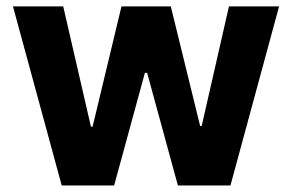

<svg xmlns="http://www.w3.org/2000/svg" viewBox="-20 -565 890 585"><path d="M168 0H327.8L421.5 -343H428.3L522 0H682.2L830.3 -545.5H677.6L594.5 -181.1H589.8L500.4 -545.5H350.1L262.1 -179H257.1L172.6 -545.5H19.5Z"/></svg>

Font: Magic Ui Pro
Style: Bold
Weight: 700
Designer: Stefan Endress, Andreas Faust
Version: Version 1.000;FEAKit 1.0